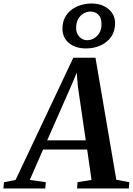

<svg xmlns="http://www.w3.org/2000/svg" viewBox="-92 -1076 758 1096"><path d="M-72.5 0 -69 -36 -3 -49 326.5 -746.5H453L572 -50L646 -36L643.5 0H348L350.5 -36L430.5 -49L405.5 -222.5H154L78 -49L169.5 -36L166.5 0ZM177.5 -275H397.5L352.5 -583L346 -661L317.5 -593ZM399.5 -799.5Q337.5 -799.5 301 -830.8Q264.5 -862 264.5 -912Q264.5 -949.5 279 -976.8Q293.5 -1004 317.8 -1021.5Q342 -1039 371.5 -1047.5Q401 -1056 431.5 -1056Q470.5 -1056 500.5 -1041.5Q530.5 -1027 547.8 -1001.8Q565 -976.5 565 -944.5Q565 -897.5 541.8 -865Q518.5 -832.5 480.8 -816Q443 -799.5 399.5 -799.5ZM405.5 -846.5Q426.5 -846.5 445.2 -857.5Q464 -868.5 475.8 -889Q487.5 -909.5 487.5 -939Q487.5 -975 469.2 -992.5Q451 -1010 424.5 -1010Q404.5 -1010 385.5 -999.5Q366.5 -989 354.5 -968Q342.5 -947 342.5 -915.5Q342.5 -886.5 360.8 -866.5Q379 -846.5 405.5 -846.5Z"/></svg>

Font: Merriweather 60pt SemiBold
Style: Italic
Weight: 600
Italic angle: -7.8°
Version: Version 2.101